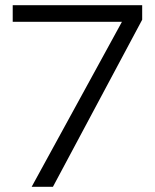

<svg xmlns="http://www.w3.org/2000/svg" viewBox="-20 -720 598 740"><path d="M102 0 450 -636H29V-700H528V-644L184 0Z"/></svg>

Font: Red Hat Text
Style: Regular
Weight: 400
Designer: Pentagram / MCKL
Foundry: Pentagram / MCKL
Version: Version 1.005; Red Hat Text